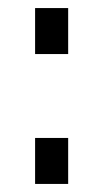

<svg xmlns="http://www.w3.org/2000/svg" viewBox="-20 -456 257 476"><path d="M67 -436H149V-322H67ZM67 -114H149V0H67Z"/></svg>

Font: Cairo
Style: Regular
Weight: 400
Designer: Mohamed Gaber, the designers of Titillium
Foundry: Kief Type Foundry
Version: Version 2.009; ttfautohint (v1.5.33-1714) -l 8 -r 50 -G 200 